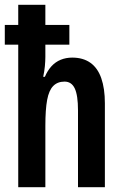

<svg xmlns="http://www.w3.org/2000/svg" viewBox="-20 -780 524 800"><path d="M169 -760V-676H269V-594H169V-543Q169 -526 167 -504.5Q165 -483 160 -460H167Q178 -486 194.5 -504Q211 -522 233 -531Q255 -540 281 -540Q326 -540 356.5 -518.5Q387 -497 402 -454Q417 -411 417 -350V0H305V-320Q305 -383 291.5 -411.5Q278 -440 249 -440Q220 -440 202 -422Q184 -404 176.5 -364Q169 -324 169 -256V0H56V-594H0V-676H56V-760Z"/></svg>

Font: Noto Sans Display ExtraCondensed SemiBold
Style: Regular
Weight: 600
Width: 2
Designer: Monotype Design Team
Foundry: Monotype Imaging Inc.
Version: Version 2.003